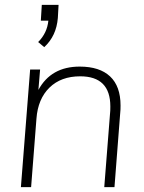

<svg xmlns="http://www.w3.org/2000/svg" viewBox="-20 -770 593 790"><path d="M152 -750H221L218 -696Q212 -622 162 -576L137 -597Q174 -634 179 -685H148ZM476 -336Q476 -316 475 -310L451 0H409L433 -306Q434 -312 434 -332Q434 -456 310 -456Q231 -456 183.5 -409.5Q136 -363 130 -282L108 0H66L104 -484H145L138 -400Q190 -496 308 -496Q390 -496 433 -455.5Q476 -415 476 -336Z"/></svg>

Font: Iunito ExtraLight
Style: Italic
Weight: 200
Italic angle: -4.541°
Designer: Vernon Adams
Foundry: Vernon Adams
Version: Version 2.001;November 30, 2019;FontCreator 12.0.0.2547 64-b